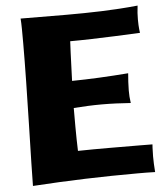

<svg xmlns="http://www.w3.org/2000/svg" viewBox="-53 -778 725 842"><g transform="rotate(-5 309.5 -357.0)"><path d="M517 -308C514 -327 513 -345 513 -363C513 -389 515 -414 517 -439C428 -432 348 -428 269 -427C272 -524 276 -601 276 -601C386 -601 584 -611 584 -611C584 -611 580 -635 580 -670C580 -688 581 -709 584 -731C476 -720 372 -718 270 -718C202 -718 135 -719 68 -719C70 -695 70 -657 70 -610C70 -413 58 -60 58 17C212 7 365 2 520 2C545 2 572 2 597 3C595 -22 594 -46 594 -66C594 -97 596 -119 596 -119C596 -119 506 -120 408 -120C360 -120 310 -120 268 -119C267 -150 266 -187 266 -226V-308C308 -311 349 -313 390 -313C432 -313 475 -311 517 -308Z"/></g></svg>

Font: Galindo
Style: Regular
Weight: 400
Designer: Astigmatic (AOETI)
Foundry: Astigmatic (AOETI)
Version: Version 1.000